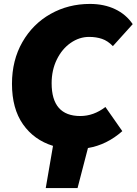

<svg xmlns="http://www.w3.org/2000/svg" viewBox="-20 -746 696 978"><path d="M250 -3Q153 -33 97 -113Q41 -193 41 -319Q41 -439 94 -531.5Q147 -624 237.5 -675Q328 -726 438 -726Q510 -726 566 -699.5Q622 -673 656 -623L555 -511Q529 -538 499.5 -548Q470 -558 434 -558Q384 -558 340 -527.5Q296 -497 269.5 -443Q243 -389 243 -322Q243 -155 389 -155Q457 -155 517 -201L603 -78Q524 -8 428 8L375 212H213Z"/></svg>

Font: Nebula Sans Black
Style: Regular
Weight: 900
Italic angle: -9°
Designer: Paul D. Hunt for Adobe (as Source Sans)
Foundry: Nebula Entertainment & Broadcasting LLC
Version: Version 1.010